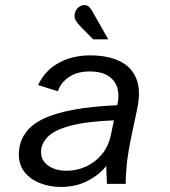

<svg xmlns="http://www.w3.org/2000/svg" viewBox="-20 -726 672 758"><path d="M220.2 12Q176.5 12 138.8 -2.6Q101 -17.1 77.8 -45.6Q54.5 -74 54.5 -115.3Q54.5 -208.5 147 -255Q239.4 -301.5 442.9 -310.7L443.9 -315.4Q451.6 -349.3 443.4 -378.4Q435.2 -407.4 408.4 -425.7Q381.7 -443.9 332.6 -443.9Q285.8 -443.9 252.7 -422.1Q219.6 -400.3 208.8 -365.7L130.3 -390.1Q157.9 -448.4 212.2 -477.9Q266.5 -507.4 334.8 -507.4Q405.2 -507.4 452.5 -484.7Q499.7 -462 518.5 -414.7Q537.4 -367.3 520.8 -292L499.5 -191.5Q485.7 -126.3 480.7 -79.1Q475.8 -31.9 476.4 0H402.2L399.4 -70.7Q372.4 -36.1 326.4 -12.1Q280.4 12 220.2 12ZM243.7 -51.9Q281.9 -51.9 317.9 -67.8Q353.8 -83.7 380.9 -115.1Q407.9 -146.5 417.8 -193.3L429.8 -250.9Q319.2 -246.4 256.3 -229.2Q193.5 -212 167.7 -184.9Q142 -157.8 142 -125.5Q142 -92 170.5 -72Q199.1 -51.9 243.7 -51.9ZM347.8 -570.7 300.3 -618.9Q286 -633.3 280.1 -643.4Q274.3 -653.4 274.3 -663.7Q274.3 -680.4 285.9 -693.1Q297.6 -705.9 313.3 -705.9Q325.4 -705.9 333.2 -697.2Q341.1 -688.6 348.9 -673.7L407.4 -570.7Z"/></svg>

Font: Atkinson Hyperlegible Mono ExtraLight
Style: Italic
Weight: 200
Italic angle: -12°
Monospace: yes
Designer: Elliott Scott, Megan Eiswerth, Linus Boman, Theodore Petrosky, Letters from Sweden
Foundry: Applied Design Works, Letters from Sweden
Version: Version 2.001